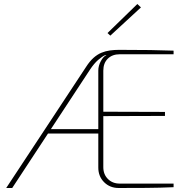

<svg xmlns="http://www.w3.org/2000/svg" viewBox="-20 -939 945 959"><path d="M575 -690Q668 -690 730 -689Q792 -688 847 -686V-668H578Q541 -668 518.5 -646Q496 -624 496 -586V-104Q496 -68 519 -45Q542 -22 578 -22H847V-4Q778 -1 710 -0.5Q642 0 573 0Q529 0 500 -29Q471 -58 471 -102V-587Q471 -610 483.5 -633.5Q496 -657 512 -664H506Q490 -657 470 -639.5Q450 -622 430 -592L41 0H11L410 -605Q428 -633 447 -650Q466 -667 486.5 -675.5Q507 -684 529 -687Q551 -690 575 -690ZM483 -294V-272H206L219 -294ZM488 -381 804 -380V-360L488 -359ZM666 -919 684 -902 531 -761 517 -774Z"/></svg>

Font: Exo 2 Thin
Style: Regular
Weight: 250
Designer: Natanael Gama
Foundry: Natanael Gama
Version: Version 2.010